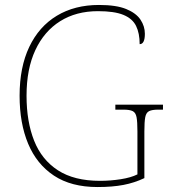

<svg xmlns="http://www.w3.org/2000/svg" viewBox="-20 -744 684 774"><path d="M373 10Q267 10 197.5 -36Q128 -82 93.5 -164.5Q59 -247 59 -358Q59 -473 98 -555Q137 -637 209 -680.5Q281 -724 379 -724Q449 -724 489 -707.5Q529 -691 546.5 -664.5Q564 -638 564 -608Q564 -566 543 -566Q543 -610 528.5 -639.5Q514 -669 477.5 -684Q441 -699 375 -699Q287 -699 222.5 -658.5Q158 -618 122.5 -542Q87 -466 87 -358Q87 -254 117.5 -177Q148 -100 213.5 -57.5Q279 -15 383 -15Q425 -15 466.5 -21.5Q508 -28 534 -41V-214Q534 -253 530.5 -271.5Q527 -290 515 -296Q503 -302 478 -302H445V-322H637V-302H618Q593 -302 581 -296Q569 -290 565.5 -271.5Q562 -253 562 -214V-26Q522 -7 477.5 1.5Q433 10 373 10Z"/></svg>

Font: Noto Serif Telugu Thin
Style: Regular
Weight: 100
Designer: Jelle Bosma - Monotype Design Team
Foundry: Monotype Imaging Inc.
Version: Version 2.005; ttfautohint (v1.8.4.7-5d5b)